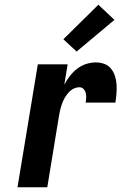

<svg xmlns="http://www.w3.org/2000/svg" viewBox="-20 -792 540 812"><path d="M54 0 140 -520H266L252 -434Q262 -453 275.5 -470.5Q289 -488 306.5 -501.5Q324 -515 344.5 -521.5Q365 -528 385 -528Q405 -528 422 -521.5Q439 -515 450 -501Q461 -487 466.5 -469.5Q472 -452 473 -433.5Q474 -415 472.5 -396Q471 -377 468 -358H342Q344 -368 344.5 -378.5Q345 -389 342.5 -399Q340 -409 333 -416Q326 -423 316 -423Q303 -423 290.5 -416.5Q278 -410 268.5 -399Q259 -388 252.5 -376Q246 -364 241.5 -351Q237 -338 234 -325Q231 -312 229 -299L180 0ZM304 -574 248 -626 396 -772 464 -708Z"/></svg>

Font: Iosevka SS18 Extrabold
Style: Italic
Weight: 800
Italic angle: -9°
Monospace: yes
Designer: Belleve Invis
Foundry: Belleve Invis
Version: Version 25.1.1; ttfautohint (v1.8.4)